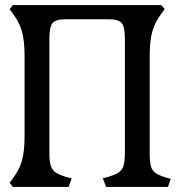

<svg xmlns="http://www.w3.org/2000/svg" viewBox="-20 -738 712 758"><path d="M31 0 18 -16 31 -34Q56 -67 66.5 -103.5Q77 -140 77 -201V-517Q77 -577 66.5 -614Q56 -651 31 -684L18 -702L31 -718H617L630 -702L617 -684Q592 -651 581.5 -614Q571 -577 571 -517V-126Q571 -82 583.5 -65.5Q596 -49 632 -38L654 -32L643 0H399L386 -34L408 -40Q434 -48 448 -57Q462 -66 467.5 -83.5Q473 -101 473 -133V-585Q473 -632 460.5 -647Q448 -662 408 -662H239Q200 -662 187.5 -647Q175 -632 175 -585V-133Q175 -101 180.5 -83.5Q186 -66 200 -57Q214 -48 239 -40L263 -34L251 0Z"/></svg>

Font: Gabriela
Style: Regular
Weight: 400
Designer: Eduardo Rodriguez Tunni
Foundry: Eduardo Rodriguez Tunni
Version: Version 2.001;gftools[0.9.26]